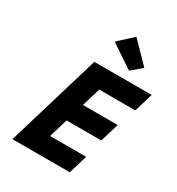

<svg xmlns="http://www.w3.org/2000/svg" viewBox="-260 -1310 1350 1468"><g transform="rotate(30 415.5 -576.0)"><path d="M507.4 -1152 382 -1037 587.9 -899 678.7 -976ZM831 -825H324.5L77.8 0H584.2L633.6 -165H315.1L364.8 -331H671.2L720.6 -496H414.1L463.2 -660H781.6Z"/></g></svg>

Font: Hussar
Style: BdSuprExtOblThree
Weight: 700
Foundry: Cannot Into Space Fonts
Version: Version 2.00